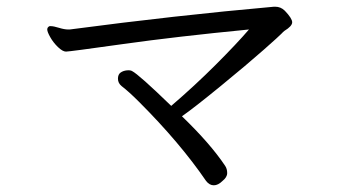

<svg xmlns="http://www.w3.org/2000/svg" viewBox="-20 -596 1040 573"><path d="M801 -576Q818 -576 830 -564Q852 -541 852 -529.5Q852 -518 829 -504Q825 -501 819.5 -495Q814 -489 766.5 -447Q719 -405 639 -339.5Q559 -274 523 -249Q608 -167 652 -101Q658 -92 658 -79.5Q658 -67 644 -56Q631 -43 618 -43Q605 -43 595 -56Q517 -170 395 -292Q364 -323 343 -339Q332 -348 332 -361Q332 -374 340 -379.5Q348 -385 358.5 -386Q369 -387 374 -384Q394 -374 491 -280Q561 -340 624 -403Q687 -466 723 -508Q507 -487 347 -464.5Q187 -442 177 -442Q167 -442 153 -455.5Q139 -469 130 -485Q121 -501 121 -508Q121 -515 128 -518H131Q140 -518 156 -513Q172 -508 184 -508H188Q505 -550 798 -576Z"/></svg>

Font: LXGW WenKai Lite
Style: Regular
Weight: 400
Designer: LXGW / Fontworks Inc.
Foundry: LXGW / Fontworks Inc.
Version: Version 1.511; March 25, 2025